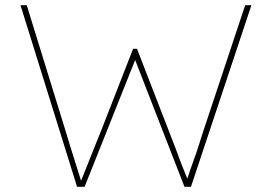

<svg xmlns="http://www.w3.org/2000/svg" viewBox="-20 -720 1048 740"><path d="M277 0 59 -700H83L235 -208Q245 -176 251.5 -153.5Q258 -131 265 -110.5Q272 -90 278.5 -67.5Q285 -45 296 -12H288Q310 -66 323.5 -101Q337 -136 348 -162.5Q359 -189 370 -217L493 -532H508L656 -150Q663 -131 669.5 -113.5Q676 -96 685.5 -72Q695 -48 710 -12H696Q706 -44 713.5 -66Q721 -88 727 -104Q733 -120 738 -135Q743 -150 748.5 -167.5Q754 -185 762 -210L925 -700H949L716 0H691L493 -509H509L306 0Z"/></svg>

Font: Lexend Giga Thin
Style: Regular
Weight: 250
Version: Version 1.007